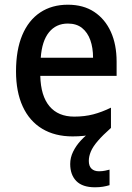

<svg xmlns="http://www.w3.org/2000/svg" viewBox="-20 -569 560 815"><path d="M357 114Q357 136 368.5 147Q380 158 400 158Q414 158 426 155.5Q438 153 445 151V217Q432 221 417 223.5Q402 226 383 226Q330 226 304 199.5Q278 173 278 127Q278 100 290.5 74.5Q303 49 323.5 27Q344 5 366 -10L451 -26Q416 5 395 29.5Q374 54 365.5 74.5Q357 95 357 114ZM268 -549Q334 -549 380 -518.5Q426 -488 450.5 -434Q475 -380 475 -307V-247H151Q153 -162 190 -118Q227 -74 295 -74Q339 -74 375.5 -83.5Q412 -93 451 -112V-26Q414 -8 376 1Q338 10 288 10Q213 10 159 -22.5Q105 -55 76.5 -117Q48 -179 48 -266Q48 -357 74.5 -420Q101 -483 150.5 -516Q200 -549 268 -549ZM268 -469Q218 -469 188 -432Q158 -395 153 -324H375Q375 -366 363.5 -398.5Q352 -431 328.5 -450Q305 -469 268 -469Z"/></svg>

Font: Noto Sans Hebrew SemiCondensed Medium
Style: Regular
Weight: 500
Width: 4
Designer: Monotype Design Team
Foundry: Monotype Imaging Inc.
Version: Version 2.003